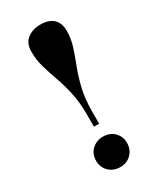

<svg xmlns="http://www.w3.org/2000/svg" viewBox="-194 -815 749 896"><g transform="rotate(-30 180.5 -367.5)"><path d="M164 -211V-277Q164 -345 152 -397.5Q140 -450 124.5 -493Q109 -536 97.5 -576Q86 -616 86 -659Q86 -705 114.5 -727Q143 -749 186 -749Q230 -749 254 -727Q278 -705 278 -662Q278 -620 265 -580Q252 -540 235 -496Q218 -452 205 -398.5Q192 -345 192 -276V-211ZM177 14Q141 14 117 -9Q93 -32 93 -68Q93 -104 117 -127Q141 -150 177 -150Q213 -150 236.5 -127Q260 -104 260 -69Q260 -33 236.5 -9.5Q213 14 177 14Z"/></g></svg>

Font: Literata 72pt
Style: Bold
Weight: 700
Designer: Latin by Veronika Burian and Jose Scaglione. Greek by Irene Vlachou. Cyrillic by Vera Evstafieva.
Foundry: TypeTogether
Version: Version 3.002